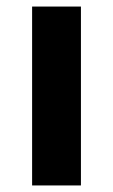

<svg xmlns="http://www.w3.org/2000/svg" viewBox="-20 -566 345 586"><path d="M227 0H78V-546H227Z"/></svg>

Font: Noto Sans Gurmukhi
Style: Bold
Weight: 700
Designer: Jelle Bosma - Monotype Design Team
Foundry: Monotype Imaging Inc.
Version: Version 2.004; ttfautohint (v1.8.4.7-5d5b)